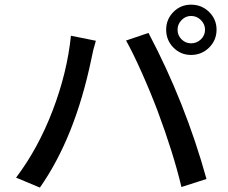

<svg xmlns="http://www.w3.org/2000/svg" viewBox="-20 -806 996 839"><path d="M755.9 -676.3Q755.9 -651.4 773.4 -634Q791 -616.7 814.9 -616.7Q839.8 -616.7 857.9 -634Q876 -651.4 876 -676.3Q876 -700.2 857.9 -718.3Q839.8 -736.3 814.9 -736.3Q791 -736.3 773.4 -718.3Q755.9 -700.2 755.9 -676.3ZM706.1 -676.3Q706.1 -721.7 737.8 -753.7Q769.5 -785.6 814.9 -785.6Q861.3 -785.6 893.8 -753.7Q926.3 -721.7 926.3 -676.3Q926.3 -630.4 893.8 -598.1Q861.3 -565.9 814.9 -565.9Q769.5 -565.9 737.8 -598.1Q706.1 -630.4 706.1 -676.3ZM50.3 -29.8Q146.5 -157.2 210 -322.8Q273.4 -488.3 290 -649.9L398.9 -627.9Q386.2 -586.9 378.9 -546.9Q307.6 -204.6 154.3 13.7ZM668.9 -320.8Q638.7 -400.9 599.4 -489Q560.1 -577.1 530.8 -628.9L628.9 -662.1Q790 -356.9 882.3 -23.9L772.9 11.2Q737.3 -137.7 668.9 -320.8Z"/></svg>

Font: Karasuma Gothic
Style: Regular
Weight: 500
Designer: Rasmus Andersson / Ryoko Nishizuka
Foundry: Genbu
Version: Version 1.00